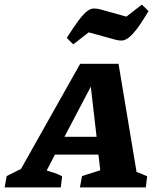

<svg xmlns="http://www.w3.org/2000/svg" viewBox="-78 -811 688 831"><path d="M513 -67Q526 -62 537 -57.5Q548 -53 559 -48L553 0H268L277 -49L356 -74L348 -142H160L124 -73Q142 -67 156 -63Q170 -59 191 -48L185 0H-58L-49 -49L13 -80L269 -535H435ZM201 -219H340L315 -436ZM239 -619 211 -647Q242 -696 262.5 -723Q283 -750 297.5 -761.5Q312 -773 325 -774Q338 -775 354 -771L469 -739L536 -791L565 -763Q535 -713 514 -685.5Q493 -658 477.5 -647Q462 -636 449.5 -635.5Q437 -635 422 -639L306 -671Z"/></svg>

Font: Piazzolla SC
Style: Bold Italic
Weight: 700
Italic angle: -11.3°
Designer: Juan Pablo del Peral
Foundry: Huerta Tipografica
Version: Version 1.330